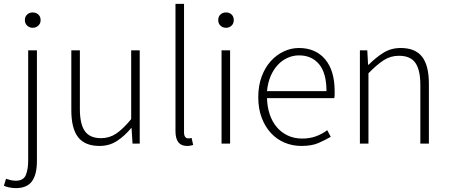

<svg xmlns="http://www.w3.org/2000/svg" viewBox="-53 -739 2312 988"><path d="M29 229Q12 229 -5 225.5Q-22 222 -33 217L-22 181Q-13 184 0.5 187.5Q14 191 28 191Q68 191 80 161.5Q92 132 92 86V-480H137V89Q137 160 111 194.5Q85 229 29 229ZM115 -596Q99 -596 87 -607Q75 -618 75 -635Q75 -654 87 -664.5Q99 -675 115 -675Q132 -675 144 -664.5Q156 -654 156 -635Q156 -618 144 -607Q132 -596 115 -596Z M459 12Q384 12 349 -33Q314 -78 314 -172V-480H358V-178Q358 -101 383.5 -64.5Q409 -28 467 -28Q510 -28 545 -51.5Q580 -75 622 -126V-480H666V0H629L624 -80H622Q587 -38 548 -13Q509 12 459 12Z M909 12Q850 12 850 -64V-719H894V-58Q894 -42 900 -34.5Q906 -27 915 -27Q918 -27 921.5 -27Q925 -27 933 -29L941 7Q934 9 927 10.5Q920 12 909 12Z M1087 0V-480H1131V0ZM1110 -596Q1093 -596 1081.5 -607Q1070 -618 1070 -635Q1070 -654 1081.5 -664.5Q1093 -675 1110 -675Q1127 -675 1138.5 -664.5Q1150 -654 1150 -635Q1150 -618 1138.5 -607Q1127 -596 1110 -596Z M1498 12Q1452 12 1411.5 -5Q1371 -22 1341 -54.5Q1311 -87 1293.5 -133.5Q1276 -180 1276 -239Q1276 -298 1293.5 -345Q1311 -392 1340.5 -424.5Q1370 -457 1407.5 -474.5Q1445 -492 1485 -492Q1571 -492 1620 -434Q1669 -376 1669 -270Q1669 -261 1669 -252Q1669 -243 1667 -234H1321Q1322 -189 1335 -150.5Q1348 -112 1371.5 -84.5Q1395 -57 1428 -41.5Q1461 -26 1502 -26Q1541 -26 1572.5 -37.5Q1604 -49 1631 -69L1649 -35Q1620 -18 1585.5 -3Q1551 12 1498 12ZM1321 -270H1627Q1627 -363 1589 -408.5Q1551 -454 1486 -454Q1455 -454 1427 -441.5Q1399 -429 1376.5 -405Q1354 -381 1339.5 -347Q1325 -313 1321 -270Z M1799 0V-480H1837L1841 -406H1844Q1881 -443 1920 -467.5Q1959 -492 2009 -492Q2084 -492 2119 -447Q2154 -402 2154 -308V0H2110V-302Q2110 -379 2084.5 -415.5Q2059 -452 2000 -452Q1957 -452 1922 -429.5Q1887 -407 1843 -362V0Z"/></svg>

Font: hySource Sans Pro Light
Style: Regular
Weight: 300
Designer: Paul D. Hunt
Foundry: Adobe Systems Incorporated
Version: Version 2.021;PS 2.000;hotconv 1.0.86;makeotf.lib2.5.63406